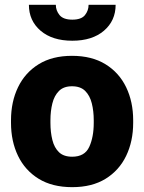

<svg xmlns="http://www.w3.org/2000/svg" viewBox="-20 -771 602 801"><path d="M25.9 -258.8V-269Q25.9 -346.2 55.2 -407Q84.5 -467.8 141.1 -502.9Q197.8 -538.1 280.3 -538.1Q363.3 -538.1 420.2 -502.9Q477.1 -467.8 506.3 -407Q535.6 -346.2 535.6 -269V-258.8Q535.6 -181.6 506.3 -120.8Q477.1 -60.1 420.4 -25.1Q363.8 9.8 281.2 9.8Q198.2 9.8 141.4 -25.1Q84.5 -60.1 55.2 -120.8Q25.9 -181.6 25.9 -258.8ZM190.4 -269V-258.8Q190.4 -219.2 198.5 -187Q206.5 -154.8 226.1 -136Q245.6 -117.2 281.2 -117.2Q333.5 -117.2 352.3 -158.2Q371.1 -199.2 371.1 -258.8V-269Q371.1 -307.6 363 -339.8Q355 -372.1 335.4 -391.6Q315.9 -411.1 280.3 -411.1Q245.6 -411.1 226.1 -391.6Q206.5 -372.1 198.5 -339.8Q190.4 -307.6 190.4 -269ZM349.6 -751H462.4Q462.4 -684.6 413.6 -642.8Q364.7 -601.1 281.7 -601.1Q198.2 -601.1 149.4 -642.8Q100.6 -684.6 100.6 -751H212.9Q212.9 -727.1 228.5 -708Q244.1 -689 281.7 -689Q319.3 -689 334.5 -708Q349.6 -727.1 349.6 -751Z"/></svg>

Font: Vazirmatn UI Black
Style: Regular
Weight: 900
Designer: Saber Rastikerdar
Foundry: Saber Rastikerdar
Version: Version 33.003